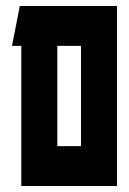

<svg xmlns="http://www.w3.org/2000/svg" viewBox="-20 -620 430 640"><path d="M51 0V-467H20L46 -600H370V0ZM171 -133H250V-467H171Z"/></svg>

Font: Karantina
Style: Bold
Weight: 700
Designer: Rony Koch
Foundry: Rony Koch
Version: Version 1.000; ttfautohint (v1.8.3)